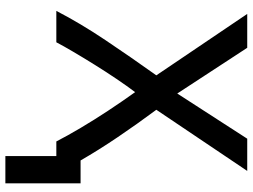

<svg xmlns="http://www.w3.org/2000/svg" viewBox="-130 -602 918 697"><g transform="rotate(90 328.5 -254.0)"><path d="M547 185V0H494Q474 -39 445 -88Q416 -137 382 -188.5Q348 -240 315 -286Q293 -257 267 -218.5Q241 -180 215.5 -139Q190 -98 168.5 -61.5Q147 -25 134 0H20Q65 -87 126 -178Q187 -269 254 -363L31 -693H154L320 -439L484 -693H601L379 -363Q431 -293 478 -223.5Q525 -154 563 -88H646V185Z"/></g></svg>

Font: Ubuntu Sans Medium
Style: Regular
Weight: 500
Designer: Dalton Maag Ltd
Foundry: Dalton Maag Ltd
Version: Version 1.006; ttfautohint (v1.8.4.7-5d5b)